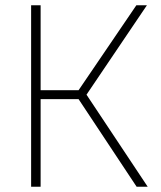

<svg xmlns="http://www.w3.org/2000/svg" viewBox="-20 -708 612 728"><path d="M98 0V-688H134V-366H278L497 -688H537L308 -349L540 0H498L278 -332H134V0Z"/></svg>

Font: Saira SemiCondensed Thin
Style: Regular
Weight: 250
Width: 4
Designer: Hector Gatti with collaboration of the Omnibus-Type team
Foundry: Omnibus-Type
Version: Version 1.101